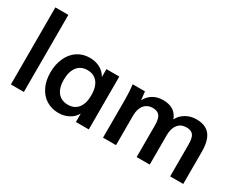

<svg xmlns="http://www.w3.org/2000/svg" viewBox="-94 -1158 1967 1588"><g transform="rotate(30 889.5 -364.0)"><path d="M68 0V-736H192V0Z M812 -505V0H689V-81Q666 -38 623 -16Q580 8 525 8Q460 8 408 -24Q358 -55 329 -115Q301 -172 301 -252Q301 -328 330 -391Q358 -451 409 -485Q460 -518 525 -518Q579 -518 623 -495Q667 -471 689 -429V-505ZM559 -90Q621 -90 655 -133Q689 -176 689 -254Q689 -334 655 -377Q621 -420 558 -420Q497 -420 462 -376Q427 -330 427 -252Q427 -175 462 -132Q497 -90 559 -90Z M1544 -518Q1630 -518 1672 -467Q1714 -415 1714 -310V0H1589V-306Q1589 -367 1570 -393Q1550 -419 1505 -419Q1453 -419 1424 -383Q1394 -346 1394 -282V0H1269V-306Q1269 -364 1249 -392Q1228 -419 1184 -419Q1132 -419 1102 -383Q1072 -346 1072 -282V0H948V-362Q948 -402 946 -437.5Q944 -473 940 -505H1057L1066 -425Q1089 -470 1130 -494Q1171 -518 1225 -518Q1342 -518 1376 -422Q1400 -468 1445 -493Q1488 -518 1544 -518Z"/></g></svg>

Font: PRinguin Sans
Style: Bold
Weight: 700
Designer: Vernon Adams
Foundry: Vernon Adams
Version: ""